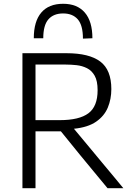

<svg xmlns="http://www.w3.org/2000/svg" viewBox="-20 -994 704 1014"><path d="M98.5 0V-713H331Q451 -713 509.5 -669Q568 -625 568 -523.5Q568 -471 549.5 -426.2Q531 -381.5 487.8 -351.5Q444.5 -321.5 370.5 -314L462.5 -203.5Q489.5 -171 520 -134.2Q550.5 -97.5 579.8 -62.5Q609 -27.5 631.5 0H548Q509.5 -46 474.5 -88.8Q439.5 -131.5 405 -173L301.5 -300.5H167.5V0ZM328 -653H167.5V-359.5H295.5Q398.5 -359.5 447 -395.8Q495.5 -432 495.5 -517.5Q495.5 -566.5 480 -594Q464.5 -621.5 439.2 -634Q414 -646.5 384.8 -649.8Q355.5 -653 328 -653ZM418 -790Q418 -860.5 390.8 -891.8Q363.5 -923 313.5 -923Q263 -923 235.8 -892Q208.5 -861 208.5 -792H158.5Q158.5 -881 198 -927.5Q237.5 -974 313.5 -974Q388 -974 428 -927.5Q468 -881 468 -792Z"/></svg>

Font: Commissioner Light
Style: Regular
Weight: 300
Designer: Kostas Bartsokas
Foundry: Kostas Bartsokas
Version: Version 1.000; ttfautohint (v1.8.3)